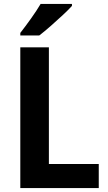

<svg xmlns="http://www.w3.org/2000/svg" viewBox="-20 -954 549 974"><path d="M83 0V-714H228V-122H481V0ZM345 -924Q329 -906 299 -878Q269 -850 236.5 -821.5Q204 -793 179 -774H83V-787Q108 -819 137 -859.5Q166 -900 186 -934H345Z"/></svg>

Font: Noto Sans Tamil SemiCondensed
Style: Bold
Weight: 700
Width: 4
Designer: Jelle Bosma - Monotype Design Team
Foundry: Monotype Imaging Inc.
Version: Version 2.004; ttfautohint (v1.8.4.7-5d5b)